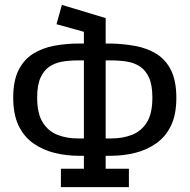

<svg xmlns="http://www.w3.org/2000/svg" viewBox="-20 -725 775 785"><path d="M229 40V-35H323V-88H304Q251 -88 202.5 -100Q154 -112 115.5 -139.5Q77 -167 55.5 -212.5Q34 -258 34 -326Q34 -394 55.5 -437.5Q77 -481 115 -505Q153 -529 202 -538Q251 -547 303 -547H323V-595L211 -626L233 -705L412 -651V-547H432Q485 -546 533.5 -537Q582 -528 620 -504.5Q658 -481 679.5 -437.5Q701 -394 701 -325Q701 -257 679.5 -212Q658 -167 619.5 -139.5Q581 -112 532.5 -100Q484 -88 432 -88H412V-35H507V40ZM297 -159H323V-478H298Q264 -478 234.5 -473Q205 -468 182 -452.5Q159 -437 145.5 -407Q132 -377 132 -326Q132 -260 155 -224Q178 -188 215.5 -173.5Q253 -159 297 -159ZM412 -159H436Q481 -159 519 -173.5Q557 -188 580 -224Q603 -260 603 -326Q603 -377 589.5 -407Q576 -437 553 -452.5Q530 -468 500 -473Q470 -478 437 -478H412Z"/></svg>

Font: Podkova Medium
Style: Regular
Weight: 500
Designer: Ilya Yudin
Foundry: Cyreal (www.cyreal.org)
Version: Version 2.103